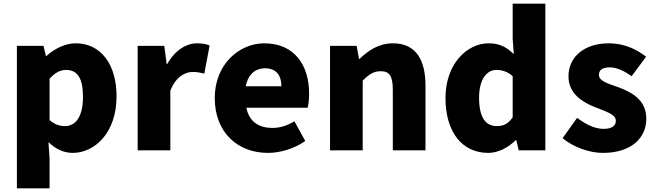

<svg xmlns="http://www.w3.org/2000/svg" viewBox="-20 -819 3572 1046"><path d="M72 207H250V44L244 -45C282 -7 328 14 376 14C498 14 615 -98 615 -294C615 -469 529 -583 393 -583C334 -583 278 -554 233 -514H230L217 -569H72ZM334 -132C307 -132 278 -140 250 -165V-390C280 -423 307 -438 340 -438C403 -438 432 -391 432 -291C432 -177 388 -132 334 -132Z M730 0H908V-325C937 -400 988 -427 1030 -427C1055 -427 1072 -423 1093 -418L1122 -571C1106 -578 1087 -583 1053 -583C996 -583 933 -546 891 -470H888L875 -569H730Z M1440 14C1506 14 1584 -9 1643 -51L1584 -158C1543 -134 1505 -122 1464 -122C1392 -122 1338 -154 1322 -232H1656C1660 -246 1664 -277 1664 -309C1664 -464 1584 -583 1420 -583C1283 -583 1150 -469 1150 -285C1150 -96 1276 14 1440 14ZM1319 -349C1331 -416 1374 -447 1423 -447C1488 -447 1513 -405 1513 -349Z M1778 0H1956V-380C1990 -413 2014 -431 2054 -431C2099 -431 2120 -409 2120 -330V0H2298V-352C2298 -494 2245 -583 2121 -583C2044 -583 1986 -544 1939 -498H1936L1923 -569H1778Z M2640 14C2694 14 2749 -15 2789 -55H2793L2806 0H2951V-799H2773V-609L2779 -524C2742 -560 2705 -583 2642 -583C2524 -583 2407 -471 2407 -285C2407 -99 2498 14 2640 14ZM2687 -132C2626 -132 2590 -178 2590 -287C2590 -392 2635 -438 2684 -438C2714 -438 2746 -429 2773 -404V-180C2748 -143 2721 -132 2687 -132Z M3264 14C3419 14 3501 -67 3501 -172C3501 -275 3422 -316 3351 -343C3292 -364 3243 -377 3243 -411C3243 -438 3262 -452 3303 -452C3340 -452 3380 -433 3421 -404L3500 -510C3452 -547 3386 -583 3297 -583C3164 -583 3077 -510 3077 -403C3077 -308 3154 -262 3222 -235C3280 -212 3335 -196 3335 -162C3335 -134 3315 -117 3268 -117C3223 -117 3176 -138 3124 -177L3045 -66C3103 -18 3190 14 3264 14Z"/></svg>

Font: Noto Sans CJK HK Black
Style: Regular
Weight: 900
Designer: Ryoko NISHIZUKA 西塚涼子 (kana, bopomofo & ideographs); Paul D. Hunt (Latin, Greek & Cyrillic); Sandoll Communications 산돌커뮤니
Foundry: Adobe
Version: Version 2.004;hotconv 1.0.118;makeotfexe 2.5.65603